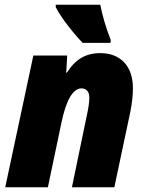

<svg xmlns="http://www.w3.org/2000/svg" viewBox="-20 -786 614 806"><path d="M327 -606H444L445 -618C423 -673 409 -725 401 -766H214V-756C236 -712 290 -644 327 -606ZM2 0H181L239 -276C258 -365 286 -415 322 -415C342 -415 355 -402 355 -376C355 -355 350 -326 345 -304L282 0H460L527 -316C534 -351 538 -385 538 -416C538 -506 488 -563 401 -563C340 -563 296 -537 261 -481H258L262 -553H120Z"/></svg>

Font: Noto Sans SemiCondensed Black
Style: Italic
Weight: 900
Width: 4
Italic angle: -12°
Designer: Monotype Design Team
Foundry: Monotype Imaging Inc.
Version: Version 2.013